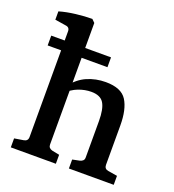

<svg xmlns="http://www.w3.org/2000/svg" viewBox="-122 -750 767 845"><g transform="rotate(20 262.0 -327.0)"><path d="M22 -523H302V-477H22ZM23 0V-42L66 -49Q85 -52 85 -71V-566Q85 -585 66 -587L15 -595V-634Q49 -644 91 -649Q133 -654 167 -654L181 -640V-71Q181 -54 199 -49L234 -42V0ZM295 0V-42L329 -49Q337 -51 342.5 -56Q348 -61 348 -71V-241Q348 -298 332 -324.5Q316 -351 273 -351Q243 -351 213 -339.5Q183 -328 158 -303L160 -337Q191 -378 231.5 -395.5Q272 -413 318 -413Q391 -413 417 -372Q443 -331 443 -255V-71Q443 -52 462 -49L505 -42V0Z"/></g></svg>

Font: Yrsa Medium
Style: Regular
Weight: 500
Designer: Anna Giedrys (Yrsa+Rasa design), David Brezina (Yrsa art-direction, Rasa art-direction, design)
Foundry: Rosetta Type Foundry
Version: Version 2.004